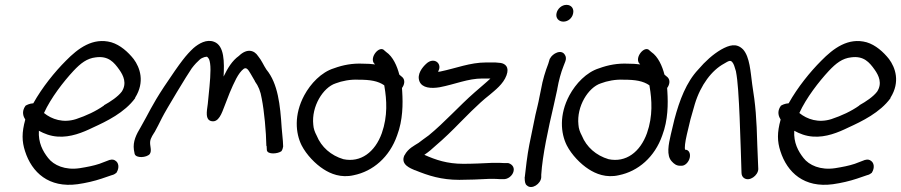

<svg xmlns="http://www.w3.org/2000/svg" viewBox="-20 -729 3707 790"><path d="M536 -327C577 -392 556 -451 530 -486C507 -515 475 -544 438 -555C362 -576 301 -530 251 -479C205 -433 154 -370 117 -304C101 -303 90 -297 85 -294C67 -269 77 -248 84 -237C69 -183 70 -147 83 -107C111 -19 181 45 299 29C334 24 368 16 398 6L439 -8C449 -10 455 -15 459 -18C473 -40 467 -60 456 -67C450 -72 442 -74 432 -71H431L389 -55C365 -47 339 -42 308 -37C248 -28 201 -49 178 -79C156 -107 137 -142 140 -191C162 -179 187 -169 217 -167C270 -163 321 -184 362 -204C419 -230 493 -266 536 -325ZM161 -264C189 -326 242 -394 282 -437C312 -469 338 -489 374 -493C426 -500 449 -473 471 -442C488 -418 503 -386 481 -352C465 -331 435 -311 408 -296V-295C374 -271 335 -253 293 -239C240 -222 193 -238 161 -264Z M616 -185C625 -202 636 -222 647 -245C663 -277 752 -424 769 -448C781 -464 793 -476 801 -483C807 -489 815 -492 821 -494C835 -497 832 -496 840 -486C844 -476 846 -462 846 -443V-441C846 -402 839 -345 835 -302C830 -267 825 -238 848 -231C880 -222 893 -265 904 -293C910 -309 918 -328 925 -347C943 -389 960 -429 983 -446C994 -453 1001 -443 1011 -426L1029 -395V-394C1043 -375 1052 -354 1057 -323C1067 -273 1075 -188 1076 -128L1077 -129L1078 -111C1081 -92 1124 -96 1138 -107C1142 -113 1144 -119 1145 -126V-127L1144 -148C1143 -159 1141 -177 1139 -203C1133 -296 1124 -385 1076 -443C1064 -461 1057 -480 1042 -498C1026 -523 996 -531 963 -499C935 -479 917 -449 900 -414C903 -472 904 -541 861 -557C830 -569 798 -550 776 -531C762 -518 747 -502 731 -481C714 -459 689 -423 655 -372C603 -293 593 -265 559 -206C541 -176 526 -147 531 -112L534 -96C539 -77 583 -80 596 -95C601 -102 601 -111 600 -119L598 -134C596 -152 601 -162 615 -184Z M1221 -131C1241 -92 1278 -54 1311 -33C1340 -14 1383 4 1435 -8C1515 -24 1583 -83 1614 -172C1638 -235 1638 -303 1635 -351L1634 -367C1644 -380 1648 -399 1636 -411L1623 -422C1614 -457 1597 -496 1569 -515L1562 -521C1542 -545 1498 -492 1520 -467H1521L1523 -464C1508 -466 1492 -467 1473 -467C1431 -469 1392 -462 1354 -448C1302 -432 1258 -385 1232 -337C1189 -257 1196 -181 1221 -131ZM1361 -386C1387 -396 1422 -403 1456 -401H1457C1503 -401 1535 -396 1561 -378L1562 -372C1571 -319 1576 -252 1551 -181C1523 -103 1464 -59 1393 -74C1342 -89 1302 -124 1283 -171C1275 -186 1270 -200 1269 -216C1261 -291 1309 -369 1361 -386Z M1789 -370C1852 -382 1905 -406 1965 -406H1998C1990 -399 1980 -389 1970 -381L1933 -349C1870 -294 1809 -225 1744 -172C1727 -160 1714 -150 1702 -141C1685 -130 1659 -118 1645 -91L1644 -90C1626 -51 1671 -36 1686 -29H1687C1743 -6 1796 11 1870 11C1909 11 1953 9 1992 7C2013 7 2029 7 2036 8H2050C2069 10 2089 -6 2093 -24C2098 -44 2083 -55 2071 -58H2055C2045 -59 2030 -59 2008 -59H2007C1967 -57 1925 -55 1886 -55C1820 -55 1773 -71 1726 -92C1744 -104 1759 -117 1774 -131C1805 -157 1843 -194 1873 -225L1920 -272C1948 -299 1967 -317 1995 -339C2016 -357 2051 -383 2064 -419C2077 -454 2058 -467 2040 -470C2033 -471 2025 -471 2018 -472H1980C1914 -472 1856 -448 1793 -435C1790 -434 1787 -434 1782 -434C1803 -466 1766 -498 1733 -466C1719 -453 1694 -424 1706 -394C1717 -367 1753 -364 1789 -370Z M2298 -640C2317 -640 2334 -654 2338 -673C2343 -693 2331 -709 2311 -709C2291 -709 2274 -693 2270 -675C2265 -655 2279 -640 2298 -640ZM2192 -294C2186 -270 2180 -244 2175 -217L2158 -134C2150 -95 2142 -27 2139 2L2138 3L2139 4C2139 15 2140 29 2148 34C2168 53 2206 27 2207 0V-10C2212 -90 2236 -200 2258 -294C2264 -319 2268 -341 2273 -362V-363C2279 -397 2288 -431 2299 -458L2306 -476C2310 -486 2309 -496 2305 -502C2291 -529 2253 -509 2243 -488L2242 -487L2236 -467C2224 -436 2213 -401 2206 -361C2201 -340 2198 -318 2192 -294Z M2312 -131C2332 -92 2369 -54 2402 -33C2431 -14 2474 4 2526 -8C2606 -24 2674 -83 2705 -172C2729 -235 2729 -303 2726 -351L2725 -367C2735 -380 2739 -399 2727 -411L2714 -422C2705 -457 2688 -496 2660 -515L2653 -521C2633 -545 2589 -492 2611 -467H2612L2614 -464C2599 -466 2583 -467 2564 -467C2522 -469 2483 -462 2445 -448C2393 -432 2349 -385 2323 -337C2280 -257 2287 -181 2312 -131ZM2452 -386C2478 -396 2513 -403 2547 -401H2548C2594 -401 2626 -396 2652 -378L2653 -372C2662 -319 2667 -252 2642 -181C2614 -103 2555 -59 2484 -74C2433 -89 2393 -124 2374 -171C2366 -186 2361 -200 2360 -216C2352 -291 2400 -369 2452 -386Z M2744 -65C2753 -55 2763 -47 2778 -47H2785C2799 -47 2814 -62 2818 -80C2822 -98 2814 -113 2800 -113H2799C2796 -120 2799 -145 2806 -175L2821 -238C2827 -258 2832 -278 2839 -301C2863 -380 2909 -440 2959 -467C2979 -479 2986 -483 2994 -472C2999 -466 3003 -454 3008 -436C3012 -415 3015 -389 3017 -360C3023 -274 3024 -224 3028 -114L3031 -18C3031 -9 3035 0 3042 4C3064 19 3099 -7 3100 -33L3096 -131C3093 -243 3089 -295 3075 -382C3068 -434 3065 -494 3038 -525C3011 -553 2981 -544 2947 -525C2913 -505 2882 -477 2853 -443C2804 -391 2776 -317 2755 -238L2740 -175C2731 -136 2721 -89 2744 -65Z M3644 -327C3685 -392 3664 -451 3638 -486C3615 -515 3583 -544 3546 -555C3470 -576 3409 -530 3359 -479C3313 -433 3262 -370 3225 -304C3209 -303 3198 -297 3193 -294C3175 -269 3185 -248 3192 -237C3177 -183 3178 -147 3191 -107C3219 -19 3289 45 3407 29C3442 24 3476 16 3506 6L3547 -8C3557 -10 3563 -15 3567 -18C3581 -40 3575 -60 3564 -67C3558 -72 3550 -74 3540 -71H3539L3497 -55C3473 -47 3447 -42 3416 -37C3356 -28 3309 -49 3286 -79C3264 -107 3245 -142 3248 -191C3270 -179 3295 -169 3325 -167C3378 -163 3429 -184 3470 -204C3527 -230 3601 -266 3644 -325ZM3269 -264C3297 -326 3350 -394 3390 -437C3420 -469 3446 -489 3482 -493C3534 -500 3557 -473 3579 -442C3596 -418 3611 -386 3589 -352C3573 -331 3543 -311 3516 -296V-295C3482 -271 3443 -253 3401 -239C3348 -222 3301 -238 3269 -264Z"/></svg>

Font: Stray Cat
Style: ExBdCnObl
Weight: 800
Version: Version 1.0